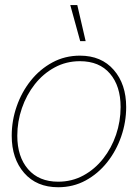

<svg xmlns="http://www.w3.org/2000/svg" viewBox="-20 -748 557 775"><path d="M214.8 7.8Q127.9 7.8 77.6 -49.8Q27.3 -107.4 27.3 -200.2Q27.3 -261.2 47.4 -318.8Q67.4 -376.5 104.2 -422.6Q141.1 -468.8 191.7 -496.1Q242.2 -523.4 302.7 -523.4Q389.2 -523.4 439.2 -465.8Q489.3 -408.2 489.3 -315.9Q489.3 -254.9 469.2 -197Q449.2 -139.2 412.6 -93Q376 -46.9 325.7 -19.5Q275.4 7.8 214.8 7.8ZM214.8 -14.6Q270.5 -14.6 316.7 -39.8Q362.8 -64.9 396.5 -107.7Q430.2 -150.4 448.5 -204.3Q466.8 -258.3 466.8 -315.9Q466.8 -400.9 423.8 -450.9Q380.9 -501 302.7 -501Q247.1 -501 200.7 -475.8Q154.3 -450.7 120.6 -408Q86.9 -365.2 68.4 -311.3Q49.8 -257.3 49.8 -200.2Q49.8 -115.2 93.5 -64.9Q137.2 -14.6 214.8 -14.6ZM303.7 -582 263.7 -727.5H292L325.7 -582Z"/></svg>

Font: Inter Display Thin
Style: Italic
Weight: 100
Italic angle: -9.39999°
Designer: Rasmus Andersson
Foundry: rsms
Version: Version 4.000;git-a52131595